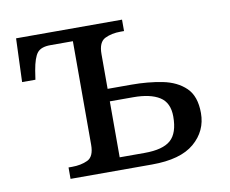

<svg xmlns="http://www.w3.org/2000/svg" viewBox="-64 -616 833 696"><g transform="rotate(-10 352.0 -268.0)"><path d="M142 0V-42H155Q188 -42 212.5 -53.5Q237 -65 237 -109V-490H154Q120 -490 106 -473Q92 -456 84 -409L79 -376H30L36 -536H426V-494H413Q380 -494 355.5 -482Q331 -470 331 -426V-298H418Q480 -298 532.5 -287.5Q585 -277 617 -246Q649 -215 649 -153Q649 -87 598 -43.5Q547 0 442 0ZM423 -46Q490 -46 519 -71.5Q548 -97 548 -158Q548 -209 514 -230.5Q480 -252 417 -252H331V-46Z"/></g></svg>

Font: NotoSerif-Regular
Style: Regular
Weight: 400
Designer: Monotype Design Team
Foundry: Monotype Imaging Inc.
Version: Version 2.007; ttfautohint (v1.8) -l 8 -r 50 -G 200 -x 14 -D